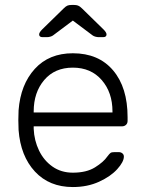

<svg xmlns="http://www.w3.org/2000/svg" viewBox="-20 -745 586 775"><path d="M274 10Q179 10 121 -52.5Q63 -115 55 -220L54 -260L55 -300Q63 -404 120.5 -467Q178 -530 274 -530Q378 -530 436.5 -461Q495 -392 495 -272V-257Q495 -247 488.5 -241Q482 -235 472 -235H116V-225Q118 -178 137.5 -137.5Q157 -97 192 -72.5Q227 -48 274 -48Q329 -48 363.5 -69.5Q398 -91 413 -113Q422 -125 426.5 -128Q431 -131 443 -131H459Q468 -131 474 -126Q480 -121 480 -113Q480 -92 453.5 -62.5Q427 -33 380 -11.5Q333 10 274 10ZM434 -291V-295Q434 -372 390.5 -422Q347 -472 274 -472Q201 -472 158.5 -422Q116 -372 116 -295V-291ZM152 -595Q138 -595 138 -606Q138 -614 150 -626L237 -711Q246 -720 252.5 -722.5Q259 -725 269 -725H279Q288 -725 295 -722.5Q302 -720 311 -711L398 -626Q410 -614 410 -606Q410 -595 396 -595H379Q372 -595 365 -597Q358 -599 354 -602L274 -662L194 -602Q190 -599 183 -597Q176 -595 169 -595Z"/></svg>

Font: Rubik AZ
Style: Regular
Weight: 300
Designer: Hubert and Fischer
Foundry: Hubert & Fischer
Version: Version 2.000